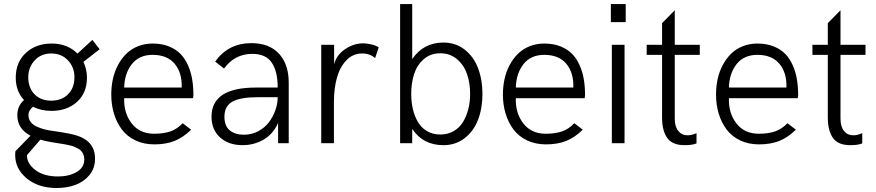

<svg xmlns="http://www.w3.org/2000/svg" viewBox="-20 -710 4343 952"><path d="M247.1 -60.1Q333 -47.9 366.7 -36.1Q437 -11.2 448.7 48.8Q451.2 62 451.2 77.1Q451.2 124 423.6 157.7Q396 191.4 354 206.8Q312 222.2 261.2 222.2Q170.4 222.2 112.8 174.8Q55.2 127.4 55.2 58.1Q55.2 46.9 56.2 40L131.3 -37.1Q65.9 -71.3 65.9 -138.2Q65.9 -185.5 99.1 -213.9Q58.1 -257.8 58.1 -325.2Q58.1 -401.4 108.4 -447.8Q158.7 -494.1 235.8 -494.1Q314.5 -494.1 364.3 -444.3L438 -512.2L474.1 -465.8L393.6 -403.3Q411.1 -366.7 411.1 -325.2Q411.1 -249 361.6 -204.6Q312 -160.2 234.9 -160.2Q184.6 -160.2 143.6 -180.7Q121.1 -162.6 121.1 -140.1Q121.1 -121.1 131.1 -106.7Q141.1 -92.3 160.2 -83.3Q179.2 -74.2 199.7 -68.8Q220.2 -63.5 247.1 -60.1ZM233.9 -444.8Q183.1 -444.8 151.6 -410.2Q120.1 -375.5 120.1 -327.1Q120.1 -274.4 151.1 -242.7Q182.1 -210.9 233.9 -210.9Q286.1 -210.9 317.6 -242.7Q349.1 -274.4 349.1 -327.1Q349.1 -376.5 317.1 -410.6Q285.2 -444.8 233.9 -444.8ZM268.1 165Q321.3 165 359.6 143.1Q397.9 121.1 397.9 80.1Q397.9 67.4 393.8 57.1Q389.6 46.9 384 39.8Q378.4 32.7 367.2 26.6Q356 20.5 346.7 16.8Q337.4 13.2 320.8 9.5Q304.2 5.9 293.2 4.2Q282.2 2.4 262 -0.7Q241.7 -3.9 231 -5.9Q203.6 -10.7 180.2 -17.6L113.8 59.1Q112.8 100.1 154.8 132.6Q196.8 165 268.1 165Z M745.1 5.9Q692.9 5.9 651.4 -13.9Q609.9 -33.7 584.2 -67.9Q558.6 -102.1 545.2 -146.2Q531.7 -190.4 531.7 -241.2Q531.7 -281.2 539.8 -318.1Q547.9 -355 564.9 -387.2Q582 -419.4 606 -443.1Q629.9 -466.8 663.6 -480.5Q697.3 -494.1 736.8 -494.1Q782.2 -494.1 817.4 -480Q852.5 -465.8 875.2 -442.4Q897.9 -418.9 912.6 -385.3Q927.2 -351.6 933.1 -315.2Q939 -278.8 939 -236.8L937 -223.1H595.7Q593.3 -149.4 632.8 -98.1Q672.4 -46.9 744.1 -46.9Q791 -46.9 824.5 -58.3Q857.9 -69.8 885.7 -99.1L927.7 -66.9Q888.2 -28.3 845.5 -11.2Q802.7 5.9 745.1 5.9ZM595.7 -275.9H880.9Q883.3 -349.1 846.2 -393.6Q809.1 -438 736.8 -438Q669.9 -438 633.8 -392.1Q597.7 -346.2 595.7 -275.9Z M1182.6 9.8Q1114.3 9.8 1071.5 -28.3Q1028.8 -66.4 1028.8 -131.8Q1028.8 -275.9 1249 -275.9H1356.9Q1356.9 -355.5 1327.6 -399.2Q1298.3 -442.9 1231 -442.9Q1144 -442.9 1090.8 -370.1L1046.9 -404.8Q1112.3 -496.1 1226.1 -496.1Q1315.4 -496.1 1363.5 -443.6Q1411.6 -391.1 1411.6 -299.8V0H1358.9V-100.1Q1334.5 -45.4 1287.1 -17.8Q1239.7 9.8 1182.6 9.8ZM1189 -42Q1227.5 -42 1260.3 -59.3Q1293 -76.7 1313.5 -104Q1334 -131.3 1345.5 -163.8Q1356.9 -196.3 1356.9 -228H1255.9Q1172.4 -228 1132.6 -206.1Q1092.8 -184.1 1092.8 -130.9Q1092.8 -85 1119.4 -63.5Q1146 -42 1189 -42Z M1572.8 0V-487.8H1636.7V-390.1Q1647 -436 1690.2 -465.6Q1733.4 -495.1 1780.8 -495.1Q1799.3 -495.1 1821.8 -489.7Q1844.2 -484.4 1857.9 -475.1L1839.8 -421.9Q1814.5 -444.8 1775.9 -444.8Q1730 -444.8 1697.8 -411.4Q1665.5 -377.9 1650.6 -324.5Q1635.7 -271 1635.7 -203.1V0Z M2178.7 9.8Q2077.6 9.8 2023.9 -70.8V0H1963.9V-689.9H2023.9V-417Q2079.6 -499 2178.7 -499Q2239.3 -499 2283.9 -464.1Q2328.6 -429.2 2350.3 -372.1Q2372.1 -314.9 2372.1 -244.1Q2372.1 -172.9 2350.3 -116.2Q2328.6 -59.6 2283.9 -24.9Q2239.3 9.8 2178.7 9.8ZM2311 -244.1Q2311 -297.9 2295.9 -342.3Q2280.8 -386.7 2246.3 -416.3Q2211.9 -445.8 2163.1 -445.8Q2114.3 -445.8 2080.8 -416.3Q2047.4 -386.7 2033.2 -342.5Q2019 -298.3 2019 -244.1Q2019 -203.6 2027.3 -168.5Q2035.6 -133.3 2052.5 -104.7Q2069.3 -76.2 2097.7 -59.6Q2126 -43 2163.1 -43Q2200.2 -43 2229 -59.6Q2257.8 -76.2 2275.4 -104.7Q2293 -133.3 2302 -168.7Q2311 -204.1 2311 -244.1Z M2687 5.9Q2634.8 5.9 2593.3 -13.9Q2551.8 -33.7 2526.1 -67.9Q2500.5 -102.1 2487.1 -146.2Q2473.6 -190.4 2473.6 -241.2Q2473.6 -281.2 2481.7 -318.1Q2489.7 -355 2506.8 -387.2Q2523.9 -419.4 2547.9 -443.1Q2571.8 -466.8 2605.5 -480.5Q2639.2 -494.1 2678.7 -494.1Q2724.1 -494.1 2759.3 -480Q2794.4 -465.8 2817.1 -442.4Q2839.8 -418.9 2854.5 -385.3Q2869.1 -351.6 2875 -315.2Q2880.9 -278.8 2880.9 -236.8L2878.9 -223.1H2537.6Q2535.2 -149.4 2574.7 -98.1Q2614.3 -46.9 2686 -46.9Q2732.9 -46.9 2766.4 -58.3Q2799.8 -69.8 2827.6 -99.1L2869.6 -66.9Q2830.1 -28.3 2787.4 -11.2Q2744.6 5.9 2687 5.9ZM2537.6 -275.9H2822.8Q2825.2 -349.1 2788.1 -393.6Q2751 -438 2678.7 -438Q2611.8 -438 2575.7 -392.1Q2539.6 -346.2 2537.6 -275.9Z M3008.8 -600.1V-689.9H3082.5V-600.1ZM3013.7 0V-487.8H3076.7V0Z M3373.5 9.8Q3314 9.8 3288.3 -26.1Q3262.7 -62 3262.7 -127.9V-438H3186.5V-487.8H3262.7V-595.2L3325.7 -659.2V-487.8H3449.7V-438H3325.7V-122.1Q3325.7 -82 3343.3 -60.5Q3360.8 -39.1 3389.6 -39.1Q3409.7 -39.1 3433.6 -49.8V1Q3413.6 9.8 3373.5 9.8Z M3743.7 5.9Q3691.4 5.9 3649.9 -13.9Q3608.4 -33.7 3582.8 -67.9Q3557.1 -102.1 3543.7 -146.2Q3530.3 -190.4 3530.3 -241.2Q3530.3 -281.2 3538.3 -318.1Q3546.4 -355 3563.5 -387.2Q3580.6 -419.4 3604.5 -443.1Q3628.4 -466.8 3662.1 -480.5Q3695.8 -494.1 3735.4 -494.1Q3780.8 -494.1 3815.9 -480Q3851.1 -465.8 3873.8 -442.4Q3896.5 -418.9 3911.1 -385.3Q3925.8 -351.6 3931.6 -315.2Q3937.5 -278.8 3937.5 -236.8L3935.5 -223.1H3594.2Q3591.8 -149.4 3631.3 -98.1Q3670.9 -46.9 3742.7 -46.9Q3789.6 -46.9 3823 -58.3Q3856.4 -69.8 3884.3 -99.1L3926.3 -66.9Q3886.7 -28.3 3844 -11.2Q3801.3 5.9 3743.7 5.9ZM3594.2 -275.9H3879.4Q3881.8 -349.1 3844.7 -393.6Q3807.6 -438 3735.4 -438Q3668.5 -438 3632.3 -392.1Q3596.2 -346.2 3594.2 -275.9Z M4195.3 9.8Q4135.7 9.8 4110.1 -26.1Q4084.5 -62 4084.5 -127.9V-438H4008.3V-487.8H4084.5V-595.2L4147.5 -659.2V-487.8H4271.5V-438H4147.5V-122.1Q4147.5 -82 4165 -60.5Q4182.6 -39.1 4211.4 -39.1Q4231.4 -39.1 4255.4 -49.8V1Q4235.4 9.8 4195.3 9.8Z"/></svg>

Font: HK Grotesk Light
Style: Regular
Weight: 300
Designer: Alfredo Marco Pradil and Stefan Peev
Foundry: Hanken Design Co.
Version: Version 1.045;PS 001.045;hotconv 1.0.88;makeotf.lib2.5.64775